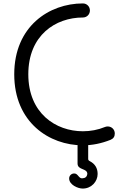

<svg xmlns="http://www.w3.org/2000/svg" viewBox="-20 -827 721 1119"><path d="M624 -12C641 -19 649 -31 649 -49C649 -72 631 -90 608 -90C602 -90 597 -89 592 -87C551 -70 507 -62 463 -62C306 -62 145 -166 145 -394C145 -622 304 -725 463 -725C486 -725 504 -743 504 -766C504 -789 486 -807 463 -807C267 -807 63 -674 63 -394C63 -114 267 20 463 20C518 20 571 9 624 -12ZM494 -4C494 -21 480 -35 463 -35C446 -35 432 -21 432 -4V126C432 166 489 152 489 187C487 202 478 211 462 212C438 216 436 183 412 184C396 184 383 197 383 213C383 250 434 272 462 272C513 272 549 231 549 187C549 153 534 128 503 112C497 109 494 105 494 100Z"/></svg>

Font: Fabada
Style: Regular
Weight: 400
Designer: deFharo
Foundry: deFharo.com
Version: Version 4.000 2011 initial release